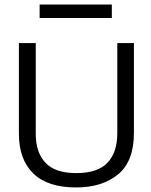

<svg xmlns="http://www.w3.org/2000/svg" viewBox="-20 -812 665 843"><path d="M314 11Q189 11 126 -50.5Q63 -112 63 -225V-623H137V-224Q137 -143 179.5 -97.5Q222 -52 315 -52Q409 -52 452 -97.5Q495 -143 495 -227V-623H568V-228Q568 -104 498.5 -46.5Q429 11 314 11ZM154 -733V-792H471V-733Z"/></svg>

Font: Inconsolata Expanded Thin
Style: Regular
Weight: 100
Width: 7
Monospace: yes
Designer: Raph Levien, Cyreal, Brenton Simpson
Foundry: Raph Levien, Cyreal, Google
Version: Version 3.100; ttfautohint (v1.8.4.7-5d5b)